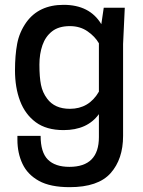

<svg xmlns="http://www.w3.org/2000/svg" viewBox="-20 -562 590 794"><path d="M268 212Q188 212 141 186Q94 160 73 115.5Q52 71 52 16V0H148Q148 68 178 98Q208 128 267 128Q389 128 389 5V-90Q341 -24 243 -24Q172 -24 128 -56.5Q84 -89 63 -144.5Q42 -200 42 -271Q42 -333 51 -381Q60 -429 89 -470Q141 -542 243 -542Q351 -542 399 -462L409 -530H496L489 -380V0Q489 96 437.5 154Q386 212 268 212ZM269 -112Q348 -112 389 -183V-383Q373 -411 342 -432.5Q311 -454 269 -454Q223 -454 195.5 -432.5Q168 -411 155.5 -375Q143 -339 143 -295Q143 -243 149.5 -211Q156 -179 175 -154Q206 -112 269 -112Z"/></svg>

Font: Tanohe Sans Medium
Style: Regular
Weight: 500
Designer: Village Type and Design LLC
Foundry: Cooper Hewitt Smithsonian Design Museum
Version: Version 1.00;September 29, 2021;FontCreator 13.0.0.2655 64-b